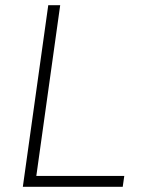

<svg xmlns="http://www.w3.org/2000/svg" viewBox="-20 -720 555 740"><path d="M166 -700H212L120 -42H459L453 0H68Z"/></svg>

Font: Retni Sans Light
Style: Italic
Weight: 300
Italic angle: -8°
Designer: Vitaly Kuzmin
Foundry: ParaType Ltd.
Version: Version 1.00;June 10, 2019;FontCreator 11.5.0.2425 64-bit; t